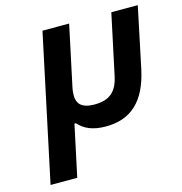

<svg xmlns="http://www.w3.org/2000/svg" viewBox="-105 -595 851 897"><g transform="rotate(-15 320.5 -147.0)"><path d="M30 206H159L212 -42H219C246 -11 286 9 351 9C472 9 547 -58 579 -205L641 -500H513L451 -209C436 -136 399 -104 327 -104C255 -104 232 -136 247 -209L309 -500H180Z"/></g></svg>

Font: LT Wave Mono Bold
Style: Italic
Weight: 700
Designer: Daniel Lyons
Version: Version 2.5 (Glyphs App)